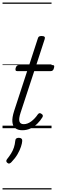

<svg xmlns="http://www.w3.org/2000/svg" viewBox="-20 -1015 449 1520"><path d="M157 16Q122 16 101.5 0Q81 -16 78 -50Q75 -84 92 -137L195 -452H116Q106 -452 103.5 -458.5Q101 -465 104 -477Q108 -489 114 -494.5Q120 -500 130 -500H211L279 -709Q282 -721 288.5 -725.5Q295 -730 309 -730Q326 -730 332 -724Q338 -718 334 -706L267 -500H395Q406 -500 408.5 -494Q411 -488 407 -476Q404 -463 397.5 -457.5Q391 -452 381 -452H251L143 -123Q127 -74 134 -53Q141 -32 168 -32Q198 -32 227.5 -54Q257 -76 279 -109Q285 -117 291.5 -119Q298 -121 308 -114Q318 -108 319 -101Q320 -94 316 -87Q300 -60 276 -36.5Q252 -13 222.5 1.5Q193 16 157 16ZM39 275Q31 269 30 261.5Q29 254 35 246Q55 221 68.5 199Q82 177 90 153Q98 129 101 99Q102 86 109.5 81Q117 76 129 76Q143 76 150 82.5Q157 89 156 101Q155 119 146 146.5Q137 174 119 205.5Q101 237 71 268Q64 276 55.5 279Q47 282 39 275ZM0 475H388V485H0ZM0 -20H388V0H0ZM0 -505H388V-500H0ZM0 -995H388V-985H0Z"/></svg>

Font: Playwrite SK Guides
Style: Regular
Weight: 400
Designer: Veronika Burian, José Scaglione
Foundry: TypeTogether
Version: Version 1.003